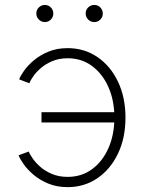

<svg xmlns="http://www.w3.org/2000/svg" viewBox="-20 -748 587 777"><path d="M253.9 9.3Q210 9.3 175.3 -5.1Q140.6 -19.5 115.7 -40.8Q90.8 -62 75.7 -83.5Q60.5 -105 55.2 -119.6L96.2 -134.8Q99.6 -125.5 111.1 -108.4Q122.6 -91.3 142.1 -73.7Q161.6 -56.2 189.7 -44.2Q217.8 -32.2 253.9 -32.2Q310.5 -32.2 353 -63.7Q395.5 -95.2 419.2 -149.4Q442.9 -203.6 442.9 -272Q442.9 -340.3 419.2 -394.5Q395.5 -448.7 353 -480.5Q310.5 -512.2 253.9 -512.2Q218.3 -512.2 190.7 -500.2Q163.1 -488.3 143.8 -471.2Q124.5 -454.1 113.3 -437.3Q102.1 -420.4 98.6 -411.1L57.6 -426.8Q62.5 -440.9 77.6 -462.2Q92.8 -483.4 117.4 -504.2Q142.1 -524.9 176.3 -539.1Q210.4 -553.2 253.9 -553.2Q321.3 -553.2 374.3 -517.1Q427.2 -481 457.5 -417.5Q487.8 -354 487.8 -272Q487.8 -189.9 457.5 -126.5Q427.2 -63 374.3 -26.9Q321.3 9.3 253.9 9.3ZM452.6 -252.4H147.9V-293.9H452.6ZM361.8 -658.7Q347.2 -658.7 336.9 -668.9Q326.7 -679.2 326.7 -693.4Q326.7 -708 336.9 -718Q347.2 -728 361.8 -728Q376 -728 386 -717.8Q396 -707.5 396 -693.4Q396 -679.2 386 -668.9Q376 -658.7 361.8 -658.7ZM161.6 -658.7Q147.5 -658.7 137.2 -668.9Q127 -679.2 127 -693.4Q127 -708 137.2 -718Q147.5 -728 161.6 -728Q175.8 -728 185.8 -717.8Q195.8 -707.5 195.8 -693.4Q195.8 -679.2 185.8 -668.9Q175.8 -658.7 161.6 -658.7Z"/></svg>

Font: Inter ExtraLight
Style: Regular
Weight: 250
Designer: Rasmus Andersson
Foundry: rsms
Version: Version 4.001;git-66647c0bb